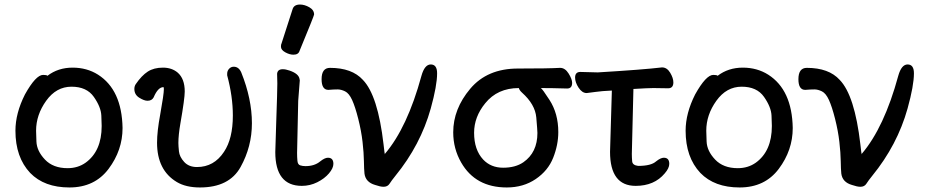

<svg xmlns="http://www.w3.org/2000/svg" viewBox="-20 -796 4076 846"><path d="M113 -34Q48 -103 48 -220Q48 -297 90 -380Q138 -466 170 -466Q186 -466 189 -462Q236 -498 300 -498Q363 -498 412 -467Q517 -400 520 -232Q520 -134 458.5 -52Q397 30 286 30Q175 30 113 -34ZM278 -55Q323 -55 357 -79Q428 -130 428 -241Q428 -249 426.5 -286.5Q425 -324 393.5 -369Q362 -414 295 -414Q228 -414 183.5 -352Q139 -290 139 -220Q139 -214 140.5 -172.5Q142 -131 178 -93Q214 -55 278 -55Z M861 30Q799 30 759 6Q672 -46 672 -167Q672 -217 686 -292Q702 -381 702 -403Q702 -412 700 -412Q676 -412 657 -367Q649 -352 630 -352Q615 -352 593.5 -365.5Q572 -379 572 -404Q572 -416 578 -425Q604 -463 631 -480.5Q658 -498 698 -498Q737 -498 763 -476Q794 -449 794 -393Q794 -362 775 -253Q766 -201 766 -166Q766 -153 768.5 -129Q771 -105 791.5 -82.5Q812 -60 848 -60Q923 -60 967 -127Q1006 -185 1006 -287Q1006 -371 981 -464V-471Q981 -484 989.5 -493Q998 -502 1010 -502Q1032 -502 1043 -477Q1090 -360 1090 -253Q1090 -150 1040 -60Q990 30 861 30Z M1273 -555Q1256 -555 1237 -565.5Q1218 -576 1218 -590Q1218 -601 1220 -603L1269 -755Q1275 -776 1302 -776Q1322 -776 1343 -764Q1364 -752 1364 -732Q1364 -727 1300 -572Q1295 -555 1273 -555ZM1310 23Q1193 23 1193 -126L1197 -254Q1202 -397 1202 -428L1201 -471Q1203 -491 1226 -491Q1239 -491 1256 -485Q1297 -471 1300 -447L1301 -442L1294 -352L1289 -122Q1289 -104 1290.5 -87.5Q1292 -71 1302.5 -67.5Q1313 -64 1326 -64Q1366 -64 1391 -85Q1411 -101 1425 -101Q1449 -101 1449 -74Q1449 -55 1429.5 -32Q1410 -9 1378 7Q1346 23 1310 23Z M1670 27Q1656 27 1633 19Q1591 7 1586 -31Q1584 -50 1583.5 -86Q1583 -122 1577.5 -170.5Q1572 -219 1558.5 -272.5Q1545 -326 1531.5 -355.5Q1518 -385 1500.5 -393.5Q1483 -402 1468 -402Q1450 -402 1427 -400Q1397 -400 1397 -447Q1397 -497 1434 -497Q1531 -497 1579 -444Q1645 -376 1670 -160Q1675 -115 1676 -115V-118Q1775 -234 1837 -462Q1851 -512 1878 -512Q1906 -512 1906 -473Q1906 -419 1878 -318Q1833 -157 1722 -21Q1705 0 1696.5 13.5Q1688 27 1670 27Z M2213 30Q2075 30 2012 -80Q1977 -141 1977 -213Q1977 -316 2052 -405Q2127 -494 2262 -494Q2397 -494 2448 -497Q2470 -497 2485.5 -472Q2501 -447 2501 -431Q2501 -406 2479 -406Q2412 -408 2363 -408Q2370 -404 2401 -356Q2440 -296 2440 -214Q2440 -158 2417.5 -101Q2395 -44 2340.5 -7Q2286 30 2213 30ZM2286 -81Q2348 -124 2348 -210Q2348 -221 2343 -278.5Q2338 -336 2280 -388Q2269 -398 2266 -408Q2172 -408 2118 -341Q2069 -281 2069 -211Q2069 -136 2109 -93Q2143 -57 2197 -57Q2251 -57 2286 -81Z M2781 23Q2668 23 2668 -127L2676 -397Q2631 -395 2604 -391Q2577 -387 2565 -386Q2545 -386 2529.5 -409.5Q2514 -433 2514 -454Q2514 -479 2537 -479L2614 -477Q2813 -489 2897 -499Q2919 -499 2933 -475.5Q2947 -452 2947 -433Q2947 -407 2924 -407L2859 -408Q2837 -408 2771 -404L2764 -118Q2764 -102 2765.5 -85Q2767 -68 2792 -65Q2849 -65 2871 -85Q2891 -101 2905 -101Q2929 -101 2929 -74Q2929 -55 2909 -32Q2863 23 2781 23Z M3066 -34Q3001 -103 3001 -220Q3001 -297 3043 -380Q3091 -466 3123 -466Q3139 -466 3142 -462Q3189 -498 3253 -498Q3316 -498 3365 -467Q3470 -400 3473 -232Q3473 -134 3411.5 -52Q3350 30 3239 30Q3128 30 3066 -34ZM3231 -55Q3276 -55 3310 -79Q3381 -130 3381 -241Q3381 -249 3379.5 -286.5Q3378 -324 3346.5 -369Q3315 -414 3248 -414Q3181 -414 3136.5 -352Q3092 -290 3092 -220Q3092 -214 3093.5 -172.5Q3095 -131 3131 -93Q3167 -55 3231 -55Z M3771 27Q3757 27 3734 19Q3692 7 3687 -31Q3685 -50 3684.5 -86Q3684 -122 3678.5 -170.5Q3673 -219 3659.5 -272.5Q3646 -326 3632.5 -355.5Q3619 -385 3601.5 -393.5Q3584 -402 3569 -402Q3551 -402 3528 -400Q3498 -400 3498 -447Q3498 -497 3535 -497Q3632 -497 3680 -444Q3746 -376 3771 -160Q3776 -115 3777 -115V-118Q3876 -234 3938 -462Q3952 -512 3979 -512Q4007 -512 4007 -473Q4007 -419 3979 -318Q3934 -157 3823 -21Q3806 0 3797.5 13.5Q3789 27 3771 27Z"/></svg>

Font: LXGW ZhenKai
Style: Regular
Weight: 400
Designer: LXGW / Fontworks Inc.
Foundry: LXGW / Fontworks Inc.
Version: Version 0.800;June 8, 2025